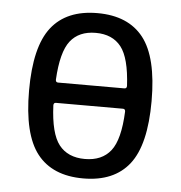

<svg xmlns="http://www.w3.org/2000/svg" viewBox="-44 -572 588 625"><g transform="rotate(5 250.0 -260.0)"><path d="M140.6 -227.5Q132.8 -227.5 132.8 -218.8Q136.7 -127 165.5 -90.3Q194.3 -53.7 250 -53.7Q305.7 -53.7 334.5 -90.3Q363.3 -127 367.2 -218.8Q367.2 -227.5 359.4 -227.5ZM133.8 -302.7Q133.8 -293.9 141.6 -293.9H358.4Q366.2 -293.9 366.2 -302.7Q361.3 -393.6 333 -429.7Q304.7 -465.8 250 -465.8Q195.3 -465.8 167 -429.7Q138.7 -393.6 133.8 -302.7ZM400.4 -53.7Q350.6 9.8 250 9.8Q149.4 9.8 99.6 -53.7Q49.8 -117.2 49.8 -260.3Q49.8 -403.3 99.6 -466.8Q149.4 -530.3 250 -530.3Q350.6 -530.3 400.4 -466.8Q450.2 -403.3 450.2 -260.3Q450.2 -117.2 400.4 -53.7Z"/></g></svg>

Font: Rounded Mgen+ 1mn regular
Style: Regular
Weight: 400
Designer: [Source Han Sans]
Ryoko NISHIZUKA  (kana & ideographs); Paul D. Hunt (Latin, Greek & Cyrillic); Wenlong ZHANG  (bopomofo
Version: Version 1.059.20150602